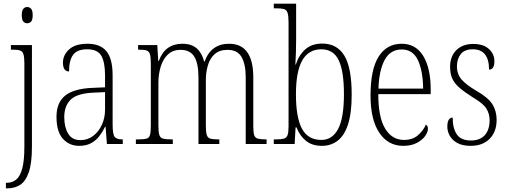

<svg xmlns="http://www.w3.org/2000/svg" viewBox="-20 -780 2751 1040"><path d="M127 -654Q115 -654 106.5 -663Q98 -672 98 -698Q98 -723 106.5 -732.5Q115 -742 127 -742Q140 -742 148.5 -732.5Q157 -723 157 -698Q157 -672 148.5 -663Q140 -654 127 -654ZM12 240V210H18Q47 210 68 192.5Q89 175 100.5 132.5Q112 90 112 15V-437Q112 -470 107 -486Q102 -502 89 -506.5Q76 -511 51 -511H39V-536H153V14Q153 104 136 153Q119 202 89.5 221Q60 240 23 240Z M409 10Q355 10 320.5 -28.5Q286 -67 286 -147Q286 -225 333.5 -262.5Q381 -300 480 -304L549 -307V-371Q549 -442 529 -477.5Q509 -513 452 -513Q398 -513 376 -483Q354 -453 354 -393Q321 -393 321 -441Q321 -482 354.5 -512.5Q388 -543 454 -543Q523 -543 556.5 -502.5Q590 -462 590 -372V-107Q590 -54 600.5 -39.5Q611 -25 642 -25H645V0H559L552 -93H549Q536 -66 518 -42.5Q500 -19 473.5 -4.5Q447 10 409 10ZM416 -21Q455 -21 485 -44Q515 -67 532 -104.5Q549 -142 549 -186V-281L484 -278Q397 -274 362.5 -240Q328 -206 328 -145Q328 -92 349 -56.5Q370 -21 416 -21Z M716 0V-25H729Q759 -25 773.5 -29Q788 -33 792.5 -49Q797 -65 797 -100V-433Q797 -468 792.5 -485Q788 -502 774.5 -506.5Q761 -511 733 -511H728V-536H832L837 -450H840Q858 -498 890 -520.5Q922 -543 968 -543Q1017 -543 1045.5 -518Q1074 -493 1086 -446H1088Q1123 -543 1221 -543Q1352 -543 1352 -360V-96Q1352 -63 1357 -48Q1362 -33 1376.5 -29Q1391 -25 1420 -25H1424V0H1311V-361Q1311 -432 1288.5 -471Q1266 -510 1213 -510Q1169 -510 1143.5 -487.5Q1118 -465 1106.5 -427.5Q1095 -390 1095 -345V-99Q1095 -65 1100 -49Q1105 -33 1119.5 -29Q1134 -25 1162 -25H1168V0H1055V-361Q1055 -436 1032.5 -473Q1010 -510 958 -510Q916 -510 889.5 -485Q863 -460 850.5 -419Q838 -378 838 -331V-99Q838 -65 843 -49Q848 -33 863.5 -29Q879 -25 909 -25H916V0Z M1724 10Q1671 10 1637.5 -17Q1604 -44 1586 -90H1581L1576 0H1463V-25H1475Q1503 -25 1517.5 -29Q1532 -33 1537.5 -48Q1543 -63 1543 -94V-659Q1543 -695 1537.5 -711Q1532 -727 1517.5 -731Q1503 -735 1476 -735H1463V-760H1584V-564Q1584 -537 1583 -499Q1582 -461 1580 -430H1582Q1599 -482 1634 -513Q1669 -544 1726 -544Q1805 -544 1845 -479Q1885 -414 1885 -267Q1885 -167 1865 -106Q1845 -45 1808.5 -17.5Q1772 10 1724 10ZM1721 -22Q1780 -22 1811.5 -81.5Q1843 -141 1843 -270Q1843 -395 1814.5 -454Q1786 -513 1721 -513Q1651 -513 1617 -452.5Q1583 -392 1583 -269Q1583 -144 1615.5 -83Q1648 -22 1721 -22Z M2164 10Q2082 10 2034.5 -61Q1987 -132 1987 -262Q1987 -404 2031 -473.5Q2075 -543 2156 -543Q2232 -543 2272.5 -477Q2313 -411 2313 -294V-270H2029Q2029 -144 2066.5 -83Q2104 -22 2168 -22Q2215 -22 2244 -47.5Q2273 -73 2287 -105Q2298 -99 2298 -82Q2298 -65 2283 -43.5Q2268 -22 2238 -6Q2208 10 2164 10ZM2272 -300Q2271 -395 2244 -453.5Q2217 -512 2156 -512Q2094 -512 2063.5 -455Q2033 -398 2030 -300Z M2530 10Q2485 10 2457 -5.5Q2429 -21 2416 -45Q2403 -69 2403 -94Q2403 -120 2411 -131.5Q2419 -143 2432 -143Q2432 -85 2454.5 -52Q2477 -19 2531 -19Q2580 -19 2606 -48Q2632 -77 2632 -129Q2632 -164 2614.5 -192Q2597 -220 2542 -252Q2496 -281 2468.5 -305Q2441 -329 2429.5 -355.5Q2418 -382 2418 -418Q2418 -475 2452 -508.5Q2486 -542 2543 -542Q2599 -542 2628.5 -514.5Q2658 -487 2658 -449Q2658 -403 2629 -403Q2629 -513 2541 -513Q2496 -513 2475.5 -486.5Q2455 -460 2455 -421Q2455 -378 2480.5 -349Q2506 -320 2559 -289Q2624 -252 2647 -215.5Q2670 -179 2670 -131Q2670 -66 2632 -28Q2594 10 2530 10Z"/></svg>

Font: Noto Serif Ethiopic Condensed ExtraLight
Style: Regular
Weight: 200
Width: 3
Designer: Monotype Design Team
Foundry: Monotype Imaging Inc.
Version: Version 2.102; ttfautohint (v1.8.4.7-5d5b)